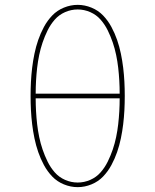

<svg xmlns="http://www.w3.org/2000/svg" viewBox="-20 -763 640 791"><path d="M300 8Q271 8 243 -3.5Q215 -15 195 -36Q175 -57 161 -83Q147 -109 137.5 -136.5Q128 -164 122 -193Q116 -222 112.5 -251Q109 -280 107.5 -309Q106 -338 106 -368Q106 -397 107.5 -426Q109 -455 112.5 -484Q116 -513 122 -542Q128 -571 137.5 -598.5Q147 -626 161 -652Q175 -678 195 -699Q215 -720 243 -731.5Q271 -743 300 -743Q329 -743 357 -731.5Q385 -720 405 -699Q425 -678 439 -652Q453 -626 462.5 -598.5Q472 -571 478 -542Q484 -513 487.5 -484Q491 -455 492.5 -426Q494 -397 494 -368Q494 -338 492.5 -309Q491 -280 487.5 -251Q484 -222 478 -193Q472 -164 462.5 -136.5Q453 -109 439 -83Q425 -57 405 -36Q385 -15 357 -3.5Q329 8 300 8ZM127 -377H473Q473 -404 471.5 -430.5Q470 -457 467 -483.5Q464 -510 458.5 -536.5Q453 -563 444.5 -588Q436 -613 424 -637.5Q412 -662 394.5 -682Q377 -702 352 -713Q327 -724 300 -724Q273 -724 248 -713Q223 -702 205.5 -682Q188 -662 176 -637.5Q164 -613 155.5 -588Q147 -563 141.5 -536.5Q136 -510 133 -483.5Q130 -457 128.5 -430.5Q127 -404 127 -377ZM300 -11Q327 -11 352 -22Q377 -33 394.5 -53Q412 -73 424 -97.5Q436 -122 444.5 -147Q453 -172 458.5 -198.5Q464 -225 467 -251.5Q470 -278 471.5 -304.5Q473 -331 473 -358H127Q127 -331 128.5 -304.5Q130 -278 133 -251.5Q136 -225 141.5 -198.5Q147 -172 155.5 -147Q164 -122 176 -97.5Q188 -73 205.5 -53Q223 -33 248 -22Q273 -11 300 -11Z"/></svg>

Font: Iosevka HT Thin Extended
Style: Regular
Weight: 100
Width: 7
Monospace: yes
Designer: Belleve Invis
Foundry: Belleve Invis
Version: Version 32.3.0; ttfautohint (v1.8.4)